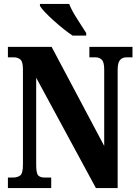

<svg xmlns="http://www.w3.org/2000/svg" viewBox="-20 -951 699 971"><path d="M20 0H239V-53H206Q184 -53 173.5 -63.5Q163 -74 163 -118V-558L465 0H575V-596Q575 -634 587 -647.5Q599 -661 619 -661H650V-714H432V-661H464Q482 -661 494.5 -649Q507 -637 507 -600V-213L241 -714H20V-661H51Q69 -661 82.5 -650.5Q96 -640 96 -600V-118Q96 -74 82 -63.5Q68 -53 44 -53H20ZM347 -771H416V-784Q398 -813 370.5 -855Q343 -897 330 -931H182V-921Q198 -895 252 -846.5Q306 -798 347 -771Z"/></svg>

Font: Noto Serif ExtraCondensed Extra
Style: Regular
Weight: 800
Width: 3
Designer: Monotype Design Team
Foundry: Monotype Imaging Inc.
Version: Version 1.002